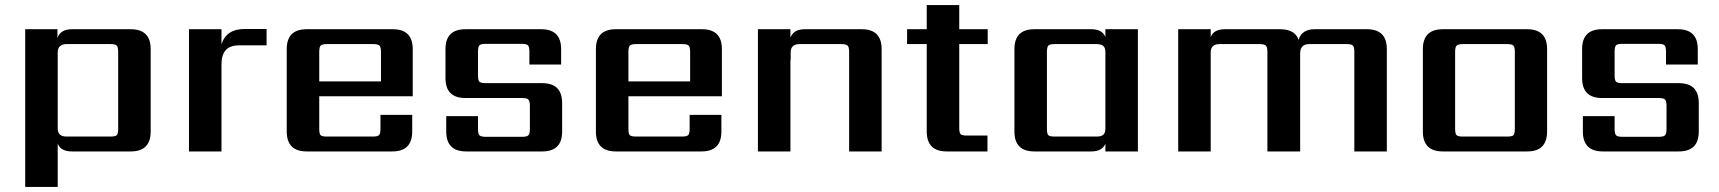

<svg xmlns="http://www.w3.org/2000/svg" viewBox="-20 -601 6824 762"><path d="M449 -90V-395Q449 -414 443.5 -420Q438 -426 418 -426H244Q209 -426 209 -392V-92Q209 -59 244 -59H418Q438 -59 443.5 -64.5Q449 -70 449 -90ZM265 -485H499Q578 -485 578 -406V-79Q578 0 499 0H265Q221 0 209 -31V141H80V-485H208V-450Q220 -485 265 -485Z M951 -486H1038V-421H928Q859 -421 859 -346V0H730V-485H859V-425Q878 -486 951 -486Z M1247 -278H1492V-395Q1492 -414 1486 -420Q1480 -426 1461 -426H1278Q1258 -426 1252.5 -420Q1247 -414 1247 -395ZM1197 -485H1539Q1618 -485 1618 -406V-219H1247V-90Q1247 -70 1252.5 -64.5Q1258 -59 1278 -59H1459Q1478 -59 1484 -64.5Q1490 -70 1490 -90V-145H1616V-79Q1616 0 1537 0H1197Q1118 0 1118 -79V-406Q1118 -485 1197 -485Z M2083 -89V-181Q2083 -200 2077 -206Q2071 -212 2052 -212H1827Q1748 -212 1748 -291V-406Q1748 -485 1827 -485H2128Q2207 -485 2207 -406V-345H2081V-396Q2081 -416 2075 -421.5Q2069 -427 2050 -427H1908Q1889 -427 1883 -421.5Q1877 -416 1877 -396V-302Q1877 -282 1883 -276.5Q1889 -271 1908 -271H2132Q2211 -271 2211 -192V-79Q2211 0 2132 0H1830Q1751 0 1751 -79V-140H1877V-89Q1877 -70 1883 -64Q1889 -58 1908 -58H2052Q2071 -58 2077 -64Q2083 -70 2083 -89Z M2474 -278H2719V-395Q2719 -414 2713 -420Q2707 -426 2688 -426H2505Q2485 -426 2479.5 -420Q2474 -414 2474 -395ZM2424 -485H2766Q2845 -485 2845 -406V-219H2474V-90Q2474 -70 2479.5 -64.5Q2485 -59 2505 -59H2686Q2705 -59 2711 -64.5Q2717 -70 2717 -90V-145H2843V-79Q2843 0 2764 0H2424Q2345 0 2345 -79V-406Q2345 -485 2424 -485Z M3174 -485H3400Q3479 -485 3479 -406V0H3350V-395Q3350 -414 3344 -420Q3338 -426 3319 -426H3153Q3118 -426 3118 -393V-362H3117V0H2988V-485H3117V-451Q3129 -485 3174 -485Z M3900 -426H3787V-94Q3787 -74 3792.5 -68.5Q3798 -63 3818 -63H3899V0H3737Q3658 0 3658 -79V-426H3580V-485H3658V-581H3787V-485H3900Z M4166 -59H4332Q4351 -59 4359 -66.5Q4367 -74 4367 -92V-393Q4367 -411 4359 -418.5Q4351 -426 4332 -426H4166Q4146 -426 4140.5 -420Q4135 -414 4135 -395V-90Q4135 -70 4140.5 -64.5Q4146 -59 4166 -59ZM4367 -485H4496V0H4367V-31Q4355 0 4311 0H4085Q4006 0 4006 -79V-406Q4006 -485 4085 -485H4311Q4355 -485 4367 -454Z M5198 -485H5405Q5484 -485 5484 -406V0H5355V-395Q5355 -414 5349.5 -420Q5344 -426 5324 -426H5176Q5140 -426 5140 -389V0H5010V-395Q5010 -414 5004 -420Q4998 -426 4979 -426H4820Q4785 -426 4785 -393V0H4656V-485H4785V-454Q4797 -485 4841 -485H5061Q5119 -485 5134 -443Q5146 -485 5198 -485Z M5992 -90V-395Q5992 -414 5986.5 -420Q5981 -426 5961 -426H5786Q5767 -426 5761 -420Q5755 -414 5755 -395V-90Q5755 -70 5761 -64.5Q5767 -59 5786 -59H5961Q5981 -59 5986.5 -64.5Q5992 -70 5992 -90ZM5706 -485H6041Q6120 -485 6120 -406V-79Q6120 0 6041 0H5706Q5627 0 5627 -79V-406Q5627 -485 5706 -485Z M6594 -89V-181Q6594 -200 6588 -206Q6582 -212 6563 -212H6338Q6259 -212 6259 -291V-406Q6259 -485 6338 -485H6639Q6718 -485 6718 -406V-345H6592V-396Q6592 -416 6586 -421.5Q6580 -427 6561 -427H6419Q6400 -427 6394 -421.5Q6388 -416 6388 -396V-302Q6388 -282 6394 -276.5Q6400 -271 6419 -271H6643Q6722 -271 6722 -192V-79Q6722 0 6643 0H6341Q6262 0 6262 -79V-140H6388V-89Q6388 -70 6394 -64Q6400 -58 6419 -58H6563Q6582 -58 6588 -64Q6594 -70 6594 -89Z"/></svg>

Font: Sarpanch SemiBold
Style: Regular
Weight: 600
Designer: Manushi Parikh (Devanagari and Latin), Jyotish Sonowal (Devanagari)
Foundry: Indian Type Foundry
Version: Version 2.004;PS 1.0;hotconv 1.0.78;makeotf.lib2.5.61930; tt